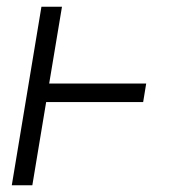

<svg xmlns="http://www.w3.org/2000/svg" viewBox="-20 -550 540 570"><path d="M15 0 103 -530H164L126 -302H414L405 -247H117L76 0Z"/></svg>

Font: Iosevka Slab Light Oblique
Style: Regular
Weight: 300
Italic angle: -9°
Monospace: yes
Designer: Belleve Invis
Foundry: Belleve Invis
Version: Version 11.1.1; ttfautohint (v1.8.3)